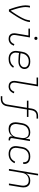

<svg xmlns="http://www.w3.org/2000/svg" viewBox="1910 -2685 980 4840"><g transform="rotate(90 2400.0 -265.0)"><path d="M219 0Q208 -28 198 -56.5Q188 -85 178.5 -114Q169 -143 160.5 -172Q152 -201 144.5 -230.5Q137 -260 130.5 -290Q124 -320 120 -351Q116 -382 114.5 -413.5Q113 -445 118 -477L127 -530H170L161 -477Q156 -448 157 -419Q158 -390 161.5 -362.5Q165 -335 170.5 -307.5Q176 -280 182.5 -253Q189 -226 197 -199.5Q205 -173 213 -146.5Q221 -120 230 -94Q239 -68 248 -42Q266 -68 284 -94Q302 -120 319.5 -146Q337 -172 353.5 -198.5Q370 -225 386 -252Q402 -279 417 -306.5Q432 -334 445 -362Q458 -390 469 -418.5Q480 -447 485 -477L493 -530H536L528 -477Q522 -445 510 -413.5Q498 -382 483.5 -351Q469 -320 453 -290Q437 -260 419.5 -230.5Q402 -201 383.5 -172Q365 -143 346 -114Q327 -85 307.5 -56.5Q288 -28 268 0Z M960 8Q936 8 913.5 3Q891 -2 872.5 -14.5Q854 -27 841.5 -46Q829 -65 823.5 -87Q818 -109 818.5 -133Q819 -157 823 -181L875 -492H701V-530H924L865 -174Q862 -157 861.5 -139Q861 -121 864 -104.5Q867 -88 875 -73.5Q883 -59 896 -49Q909 -39 926 -34.5Q943 -30 960 -30Q982 -30 1003.5 -37.5Q1025 -45 1043 -60.5Q1061 -76 1073 -95.5Q1085 -115 1092 -137L1132 -124Q1123 -97 1106.5 -71.5Q1090 -46 1067 -27.5Q1044 -9 1016 -0.5Q988 8 960 8ZM946 -641Q937 -641 928.5 -644Q920 -647 914.5 -654Q909 -661 907.5 -670.5Q906 -680 908 -690Q909 -696 912 -702Q915 -708 921 -712Q927 -716 933.5 -717.5Q940 -719 946 -719Q956 -719 964.5 -716Q973 -713 978.5 -706Q984 -699 985.5 -689.5Q987 -680 985 -670Q984 -664 980.5 -658Q977 -652 971.5 -648Q966 -644 959.5 -642.5Q953 -641 946 -641Z M1468 8Q1444 8 1421 5.5Q1398 3 1376.5 -4.5Q1355 -12 1336 -24Q1317 -36 1303 -52.5Q1289 -69 1279.5 -89.5Q1270 -110 1266 -132.5Q1262 -155 1263 -178.5Q1264 -202 1268 -226L1286 -336Q1291 -364 1300.5 -391Q1310 -418 1327 -442.5Q1344 -467 1367.5 -486.5Q1391 -506 1418.5 -518Q1446 -530 1474 -534Q1502 -538 1530 -538Q1555 -538 1580.5 -534.5Q1606 -531 1628.5 -522Q1651 -513 1670 -498.5Q1689 -484 1701 -463Q1713 -442 1717.5 -417.5Q1722 -393 1718 -367Q1715 -347 1705 -327.5Q1695 -308 1680 -292.5Q1665 -277 1646 -266.5Q1627 -256 1607 -250Q1587 -244 1566.5 -241.5Q1546 -239 1526 -239Q1499 -239 1472.5 -241Q1446 -243 1420 -243.5Q1394 -244 1367.5 -247Q1341 -250 1316 -256L1310 -219Q1306 -194 1306 -169Q1306 -144 1314 -121.5Q1322 -99 1337 -80.5Q1352 -62 1372.5 -50.5Q1393 -39 1417.5 -34.5Q1442 -30 1468 -30Q1493 -30 1519 -35Q1545 -40 1569.5 -52Q1594 -64 1615 -83Q1636 -102 1650 -125L1688 -108Q1671 -80 1646 -56.5Q1621 -33 1591.5 -18.5Q1562 -4 1530.5 2Q1499 8 1468 8ZM1532 -276Q1547 -276 1562.5 -277.5Q1578 -279 1593 -284Q1608 -289 1622 -297Q1636 -305 1647.5 -317Q1659 -329 1666 -343.5Q1673 -358 1676 -373Q1679 -392 1675.5 -411Q1672 -430 1662 -445Q1652 -460 1637 -471Q1622 -482 1605 -488Q1588 -494 1568.5 -497Q1549 -500 1530 -500Q1507 -500 1483 -496.5Q1459 -493 1437 -482.5Q1415 -472 1395.5 -456Q1376 -440 1362 -419Q1348 -398 1340 -375.5Q1332 -353 1328 -329L1322 -294Q1348 -288 1374 -285.5Q1400 -283 1426.5 -282Q1453 -281 1479 -278.5Q1505 -276 1532 -276Z M2160 8Q2136 8 2113.5 3Q2091 -2 2072.5 -14.5Q2054 -27 2041.5 -46Q2029 -65 2023.5 -87Q2018 -109 2018.5 -133Q2019 -157 2023 -181L2109 -697H1935V-735H2158L2065 -174Q2062 -157 2061.5 -139Q2061 -121 2064 -104.5Q2067 -88 2075 -73.5Q2083 -59 2096 -49Q2109 -39 2126 -34.5Q2143 -30 2160 -30Q2182 -30 2203.5 -37.5Q2225 -45 2243 -60.5Q2261 -76 2273 -95.5Q2285 -115 2292 -137L2332 -124Q2323 -97 2306.5 -71.5Q2290 -46 2267 -27.5Q2244 -9 2216 -0.5Q2188 8 2160 8Z M2405 205V167H2477Q2493 167 2509.5 164Q2526 161 2541.5 153.5Q2557 146 2570 134Q2583 122 2592.5 107Q2602 92 2607 76Q2612 60 2615 44L2697 -453H2517V-492H2704L2718 -580Q2722 -601 2729 -621.5Q2736 -642 2748 -661Q2760 -680 2777.5 -695Q2795 -710 2815 -719Q2835 -728 2856.5 -731.5Q2878 -735 2899 -735H2970V-697H2899Q2882 -697 2865.5 -694Q2849 -691 2833.5 -683.5Q2818 -676 2805 -664Q2792 -652 2782.5 -637Q2773 -622 2768 -606Q2763 -590 2760 -574L2747 -492H2927V-453H2740L2657 50Q2653 71 2646.5 91.5Q2640 112 2627.5 131Q2615 150 2597.5 165Q2580 180 2560 189Q2540 198 2518.5 201.5Q2497 205 2477 205Z M3229 8Q3201 8 3173 1.5Q3145 -5 3123.5 -21Q3102 -37 3088 -61Q3074 -85 3068 -112Q3062 -139 3062.5 -168Q3063 -197 3068 -226L3086 -336Q3091 -363 3100 -389.5Q3109 -416 3124.5 -440Q3140 -464 3162 -483.5Q3184 -503 3210 -515.5Q3236 -528 3263 -533Q3290 -538 3318 -538Q3347 -538 3374 -531Q3401 -524 3422.5 -507.5Q3444 -491 3456.5 -466.5Q3469 -442 3474 -415L3493 -530H3536L3462 -81Q3460 -71 3461.5 -61Q3463 -51 3469 -43.5Q3475 -36 3484.5 -33Q3494 -30 3504 -30H3519V8H3498Q3480 8 3462.5 3Q3445 -2 3433.5 -14.5Q3422 -27 3419 -45Q3416 -63 3419 -81L3422 -98Q3407 -73 3386 -51.5Q3365 -30 3339 -16.5Q3313 -3 3285.5 2.5Q3258 8 3229 8Q3229 8 3229 8Q3229 8 3229 8ZM3249 -30Q3271 -30 3293.5 -34Q3316 -38 3337 -48.5Q3358 -59 3376 -75Q3394 -91 3407 -111Q3420 -131 3427.5 -153Q3435 -175 3438 -197L3456 -307Q3460 -331 3461 -354.5Q3462 -378 3457 -400.5Q3452 -423 3441 -442.5Q3430 -462 3412 -475.5Q3394 -489 3371.5 -494.5Q3349 -500 3325 -500Q3302 -500 3279 -495.5Q3256 -491 3234 -481Q3212 -471 3193 -454.5Q3174 -438 3160.5 -417.5Q3147 -397 3139.5 -374.5Q3132 -352 3128 -329L3110 -219Q3106 -195 3105.5 -171.5Q3105 -148 3111 -125.5Q3117 -103 3129 -84Q3141 -65 3160 -53Q3179 -41 3202 -35.5Q3225 -30 3249 -30Z M3861 8Q3838 8 3815 5Q3792 2 3771 -5.5Q3750 -13 3732 -25Q3714 -37 3700 -54Q3686 -71 3677.5 -91Q3669 -111 3665.5 -133.5Q3662 -156 3663 -179Q3664 -202 3668 -226L3686 -336Q3691 -363 3700 -390Q3709 -417 3725.5 -441Q3742 -465 3764.5 -484.5Q3787 -504 3813.5 -516.5Q3840 -529 3868 -533.5Q3896 -538 3923 -538Q3949 -538 3974.5 -534.5Q4000 -531 4023 -522Q4046 -513 4065 -497.5Q4084 -482 4095.5 -461Q4107 -440 4111 -414.5Q4115 -389 4111 -363Q4111 -362 4110.5 -361Q4110 -360 4110 -359H4067Q4068 -360 4068 -360.5Q4068 -361 4068 -362Q4073 -392 4064 -420.5Q4055 -449 4033.5 -467.5Q4012 -486 3983 -493Q3954 -500 3923 -500Q3900 -500 3877 -495.5Q3854 -491 3832.5 -481Q3811 -471 3792.5 -454.5Q3774 -438 3760.5 -417.5Q3747 -397 3739.5 -374.5Q3732 -352 3728 -329L3710 -219Q3706 -195 3706 -170Q3706 -145 3713 -122.5Q3720 -100 3734 -81.5Q3748 -63 3768 -51.5Q3788 -40 3812 -35Q3836 -30 3861 -30Q3890 -30 3920 -37Q3950 -44 3976 -61Q4002 -78 4022 -103Q4042 -128 4054 -156L4094 -143Q4080 -109 4055.5 -79Q4031 -49 3999.5 -29Q3968 -9 3932 -0.5Q3896 8 3861 8Z M4239 0 4361 -735H4403L4354 -435Q4368 -459 4387.5 -479.5Q4407 -500 4431.5 -513.5Q4456 -527 4482.5 -532.5Q4509 -538 4535 -538Q4564 -538 4592 -531.5Q4620 -525 4642 -509Q4664 -493 4678.5 -469.5Q4693 -446 4699 -419Q4705 -392 4704.5 -362.5Q4704 -333 4699 -304L4649 0H4606L4657 -311Q4661 -334 4661.5 -357.5Q4662 -381 4657 -403Q4652 -425 4641 -444Q4630 -463 4612 -476Q4594 -489 4571.5 -494.5Q4549 -500 4526 -500Q4503 -500 4481 -495.5Q4459 -491 4438 -481Q4417 -471 4399 -455Q4381 -439 4368 -419Q4355 -399 4348 -377Q4341 -355 4337 -333L4282 0Z"/></g></svg>

Font: Iosevka Curly XLtEx
Style: Italic
Weight: 200
Width: 7
Italic angle: -9°
Monospace: yes
Designer: Belleve Invis
Foundry: Belleve Invis
Version: Version 11.1.0; ttfautohint (v1.8.3)